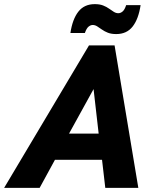

<svg xmlns="http://www.w3.org/2000/svg" viewBox="-80 -910 750 930"><path d="M-60 0 351 -690H475L590 0H430L409 -181L459 -136H141L208 -176L112 0ZM233 -224 210 -263H443L403 -218L368 -524L395 -518ZM261 -750Q271 -817 299.5 -853.5Q328 -890 379 -890Q403 -890 419.5 -883.5Q436 -877 448.5 -868Q461 -859 471.5 -852.5Q482 -846 493 -846Q504 -846 514 -854.5Q524 -863 531 -885H601Q591 -818 562.5 -781.5Q534 -745 483 -745Q459 -745 442.5 -751.5Q426 -758 413.5 -767Q401 -776 390.5 -782.5Q380 -789 369 -789Q359 -789 349 -781Q339 -773 331 -750Z"/></svg>

Font: Radio Canada
Style: Italic
Weight: 400
Italic angle: -12°
Designer: Charles Daoud, Etienne Aubert Bonn, Alexandre Saumier Demers, Jacques Le Bailly
Foundry: Radio-Canada
Version: Version 2.104;gftools[0.9.28.dev5+ged2979d]